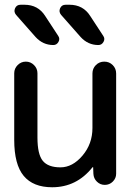

<svg xmlns="http://www.w3.org/2000/svg" viewBox="-20 -780 579 810"><path d="M200 10Q120 10 80 -38Q40 -86 40 -190V-471Q40 -491 54.5 -505.5Q69 -520 89 -520Q109 -520 123.5 -505.5Q138 -491 138 -471V-200Q138 -129 160.5 -101.5Q183 -74 235 -74Q286 -74 328 -123.5Q370 -173 370 -240V-470Q370 -491 384.5 -505.5Q399 -520 420 -520Q441 -520 455.5 -505.5Q470 -491 470 -470V-47Q470 -28 456 -14Q442 0 422 0Q403 0 389 -13.5Q375 -27 374 -47L373 -74Q373 -75 372 -75Q371 -75 370 -74Q303 10 200 10ZM130 -624 48 -717Q37 -730 43.5 -745Q50 -760 67 -760H83Q141 -760 171 -712L226 -628Q234 -616 226.5 -603Q219 -590 205 -590Q161 -590 130 -624ZM273 -760Q331 -760 361 -712L416 -628Q424 -616 416.5 -603Q409 -590 395 -590Q351 -590 320 -624L238 -717Q227 -730 233.5 -745Q240 -760 257 -760Z"/></svg>

Font: Rounded Mplus 1c Medium
Style: Regular
Weight: 500
Version: Version 1.059.20150529